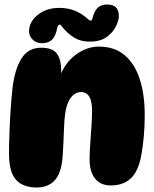

<svg xmlns="http://www.w3.org/2000/svg" viewBox="-20 -834 683 853"><path d="M163 -622Q213 -622 232.5 -596Q252 -570 252 -519Q252 -507 250.5 -493.5Q249 -480 246 -469L244 -489Q267 -554 316 -590.5Q365 -627 420 -627Q488 -627 533 -589.5Q578 -552 600.5 -483.5Q623 -415 623 -322Q623 -275 619 -229Q615 -183 608 -145.5Q601 -108 590 -84Q574 -47 544 -28.5Q514 -10 473 -10Q427 -10 402.5 -40.5Q378 -71 378 -125Q378 -155 381 -196Q384 -237 386.5 -277Q389 -317 389 -343Q389 -425 340 -425Q313 -425 294 -399Q275 -373 269 -326Q266 -302 264.5 -266Q263 -230 261.5 -194.5Q260 -159 258 -135Q252 -63 222.5 -32Q193 -1 143 -1Q82 -1 51 -35.5Q20 -70 20 -152Q20 -194 22 -246Q24 -298 27.5 -350.5Q31 -403 36 -446Q46 -528 76 -575Q106 -622 163 -622ZM243 -799Q281 -799 312.5 -786.5Q344 -774 372 -748Q379 -742 383.5 -742.5Q388 -743 390 -750Q398 -783 413 -798.5Q428 -814 456 -814Q508 -814 508 -763Q508 -743 494.5 -716Q481 -689 453 -669Q425 -649 379 -649Q339 -649 310 -666.5Q281 -684 255 -716Q248 -726 242.5 -724.5Q237 -723 234 -708Q227 -673 211 -657.5Q195 -642 166 -642Q141 -642 125 -658Q109 -674 109 -696Q109 -723 126.5 -746.5Q144 -770 174 -784.5Q204 -799 243 -799Z"/></svg>

Font: DynaPuff
Style: Bold
Weight: 700
Designer: Toshi Omagari, Jennifer Daniel
Foundry: Google Fonts
Version: Version 2.000